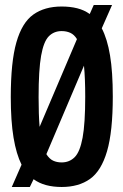

<svg xmlns="http://www.w3.org/2000/svg" viewBox="-20 -736 492 766"><path d="M99 10H27L66 -79Q45 -121 34 -187Q23 -253 23 -349Q23 -489 45.5 -567.5Q68 -646 113 -678Q158 -710 226 -710Q260 -710 288 -703Q316 -696 338 -680L354 -716H427L386 -623Q408 -581 419 -515Q430 -449 430 -351Q430 -211 407 -132.5Q384 -54 339 -22Q294 10 226 10Q192 10 164 2.5Q136 -5 114 -21ZM134 -349Q134 -278 138 -230L287 -580Q276 -598 260.5 -605Q245 -612 226 -612Q195 -612 174.5 -591Q154 -570 144 -513.5Q134 -457 134 -349ZM226 -88Q257 -88 278 -109Q299 -130 309.5 -186.5Q320 -243 320 -350Q320 -424 315 -474L165 -121Q177 -102 192 -95Q207 -88 226 -88Z"/></svg>

Font: Georama Condensed SemiBold
Style: Regular
Weight: 600
Width: 3
Designer: Jean-Baptiste Levee
Foundry: Production Type
Version: Version 1.000